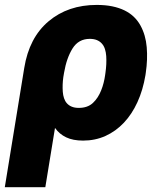

<svg xmlns="http://www.w3.org/2000/svg" viewBox="-43 -573 661 796"><path d="M57.5 -291.2Q77.8 -416.9 158.4 -484.7Q239 -552.6 358 -552.6Q393.8 -552.6 422.4 -546.7Q451 -540.8 473.4 -529.8Q495.7 -518.8 511.9 -503.2Q528.1 -487.6 539.1 -467.7Q561.1 -427.9 565.3 -377.3Q569.6 -326.7 561.4 -271.3L560 -261.4Q549.7 -199.6 526.8 -149.5Q503.9 -99.4 470.5 -64.1Q437.1 -28.8 394.4 -9.4Q351.6 9.9 301.5 9.9Q259.6 9.9 231.4 -3.6Q203.1 -17 185 -42.6L144.9 203.1H-23.1ZM217.3 -192.5Q218.4 -177.9 222.5 -165.7Q226.6 -153.4 234.6 -144.5Q242.5 -135.7 254.6 -130.7Q266.7 -125.7 283.7 -125.7Q320.3 -125.7 342.3 -146.3Q353.3 -156.6 361.9 -169.9Q370.4 -183.2 376.4 -198.3Q382.5 -213.4 386.5 -229.4Q390.6 -245.4 392.8 -261.4L394.2 -271.3Q399.5 -308.6 397.4 -340.6Q396.3 -356.5 392 -369.7Q387.8 -382.8 379.4 -392.2Q371.1 -401.6 358.7 -406.8Q346.2 -411.9 329.2 -411.9Q282.7 -411.9 257.8 -372.2Q233 -332.4 222.7 -272L219.5 -253.2Q215.2 -221.9 217.3 -192.5Z"/></svg>

Font: Inter P Extra Bold
Style: Italic
Weight: 800
Italic angle: 9.39999°
Designer: Rasmus Andersson
Foundry: rsms
Version: Version 3.018;git-588b23468